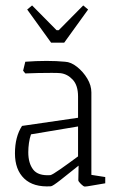

<svg xmlns="http://www.w3.org/2000/svg" viewBox="-20 -676 421 706"><path d="M167 9Q103 13 69 -19.5Q35 -52 35 -112Q35 -173 61 -213L267 -243V-321Q267 -362 247.5 -383Q228 -404 202 -407Q193 -408 170 -408Q147 -408 120 -407.5Q93 -407 73 -406L65 -416L73 -449Q113 -452 151 -452Q189 -452 219 -449Q241 -448 263.5 -430Q286 -412 301 -387Q316 -362 316 -336V-33L367 -25V-2Q336 3 317 6.5Q298 10 292 10Q287 10 277.5 0.5Q268 -9 268 -13L269 -67Q233 -38 203 -14.5Q173 9 167 9ZM84 -116Q84 -76 102 -52.5Q120 -29 165 -32Q172 -33 202 -54Q232 -75 267 -101V-211L94 -182Q89 -168 86.5 -150.5Q84 -133 84 -116ZM168 -519 80 -641 98 -656 188 -565H196L286 -656L304 -641L216 -519Z"/></svg>

Font: Grenze Gotisch ExtraLight
Style: Regular
Weight: 200
Designer: Renata Polastri
Foundry: Omnibus-Type
Version: Version 1.001